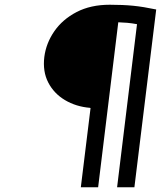

<svg xmlns="http://www.w3.org/2000/svg" viewBox="-20 -760 679 810"><path d="M321 30 362 -304Q361.5 -304 360.8 -304.5Q360 -305 360 -305Q300.5 -310 254 -337.8Q207.5 -365.5 183.5 -412Q159.5 -458.5 167 -520Q174.5 -578 209.2 -628.2Q244 -678.5 303.2 -709.2Q362.5 -740 443 -740Q498 -740 541.2 -735.8Q584.5 -731.5 639 -720L547 30H474L558 -658Q536.5 -662 516.8 -663.8Q497 -665.5 479 -666L394 30Z"/></svg>

Font: Expletus Sans Medium
Style: Italic
Weight: 500
Italic angle: -7°
Version: Version 7.500